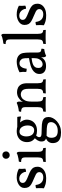

<svg xmlns="http://www.w3.org/2000/svg" viewBox="1028 -1785 1006 3102"><g transform="rotate(-90 1531.0 -234.0)"><path d="M355 -432Q354 -408 353.5 -381Q353 -354 357 -328Q347 -322 334 -319Q321 -316 307 -316Q305 -344 290.5 -369Q276 -394 252 -410Q228 -426 195 -426Q164 -426 145.5 -411Q127 -396 127 -371Q127 -354 134.5 -341Q142 -328 167 -313.5Q192 -299 246 -278Q300 -258 331 -238Q362 -218 375 -193Q388 -168 388 -132Q388 -90 364 -58Q340 -26 298.5 -8.5Q257 9 205 9Q145 9 109.5 -0.5Q74 -10 40 -28Q42 -44 42.5 -67Q43 -90 42.5 -113Q42 -136 41 -152Q49 -158 63.5 -160.5Q78 -163 93 -163Q100 -100 131.5 -69Q163 -38 215 -38Q256 -38 278.5 -56Q301 -74 301 -102Q301 -120 292.5 -133Q284 -146 261 -159Q238 -172 193 -190Q139 -212 106.5 -231Q74 -250 59.5 -276Q45 -302 45 -342Q45 -374 61 -397.5Q77 -421 102.5 -436.5Q128 -452 157 -459.5Q186 -467 211 -467Q256 -467 290 -458Q324 -449 355 -432Z M465 3Q465 -7 466 -18.5Q467 -30 470 -40Q510 -40 524.5 -58.5Q539 -77 539 -127V-325Q539 -348 534.5 -364Q530 -380 514 -388Q498 -396 464 -396Q464 -407 466 -416Q468 -425 473 -433Q488 -433 515 -438Q542 -443 568.5 -450.5Q595 -458 607 -467Q616 -464 622.5 -455Q629 -446 629 -427V-127Q629 -77 642.5 -58.5Q656 -40 688 -40Q691 -30 692 -17Q693 -4 693 3Q676 2 657 1.5Q638 1 618.5 0.5Q599 0 580 0Q561 0 540.5 0.5Q520 1 501 1.5Q482 2 465 3ZM576 -580Q551 -580 534 -597Q517 -614 517 -638Q517 -665 535 -682Q553 -699 576 -699Q603 -699 619.5 -682Q636 -665 636 -638Q636 -615 618.5 -597.5Q601 -580 576 -580Z M944 249Q883 249 844.5 233.5Q806 218 788 188Q770 158 770 114Q770 76 790.5 48Q811 20 848 4L898 8Q874 26 865 46Q856 66 856 93Q856 144 881.5 170Q907 196 968 196Q1034 196 1071.5 163Q1109 130 1109 87Q1109 62 1096.5 46.5Q1084 31 1048.5 24Q1013 17 944 17Q899 17 870.5 12.5Q842 8 825.5 -2.5Q809 -13 802.5 -29Q796 -45 796 -68Q796 -101 815.5 -132.5Q835 -164 866 -189L903 -163Q883 -146 874.5 -131Q866 -116 866 -105Q866 -87 875.5 -78Q885 -69 916 -66Q947 -63 1011 -63Q1078 -63 1117.5 -52Q1157 -41 1174.5 -16.5Q1192 8 1192 48Q1192 82 1173.5 117.5Q1155 153 1122 182.5Q1089 212 1043.5 230.5Q998 249 944 249ZM968 -139Q921 -139 879 -157Q837 -175 811.5 -211Q786 -247 786 -301Q786 -347 806 -384.5Q826 -422 866.5 -444.5Q907 -467 966 -467Q1015 -467 1050 -450.5Q1085 -434 1107 -408.5Q1129 -383 1139 -355.5Q1149 -328 1149 -307Q1149 -260 1128.5 -222Q1108 -184 1067.5 -161.5Q1027 -139 968 -139ZM980 -185Q1013 -185 1034 -212.5Q1055 -240 1055 -292Q1055 -345 1029 -383.5Q1003 -422 956 -422Q916 -422 897 -388.5Q878 -355 878 -314Q878 -252 905 -218.5Q932 -185 980 -185ZM1200 -396Q1184 -400 1161.5 -404Q1139 -408 1117 -411Q1095 -414 1081 -415L1011 -458H1193Q1197 -445 1198.5 -428.5Q1200 -412 1200 -396Z M1351 -214V-325Q1351 -348 1346 -363.5Q1341 -379 1325 -387Q1309 -395 1276 -396Q1276 -407 1278 -416Q1280 -425 1285 -433Q1316 -435 1356 -445Q1396 -455 1419 -467Q1428 -464 1434.5 -454.5Q1441 -445 1441 -423ZM1737 -127Q1737 -75 1751.5 -57.5Q1766 -40 1796 -40Q1799 -31 1800 -20.5Q1801 -10 1801 3Q1779 2 1751 1Q1723 0 1692 0Q1672 0 1650 0.5Q1628 1 1608 1.5Q1588 2 1573 3Q1573 -10 1574 -21Q1575 -32 1578 -40Q1614 -40 1630.5 -58.5Q1647 -77 1647 -127V-279Q1647 -350 1620.5 -375.5Q1594 -401 1554 -401Q1528 -401 1502 -384.5Q1476 -368 1458.5 -331.5Q1441 -295 1441 -234V-127Q1441 -77 1456 -58.5Q1471 -40 1510 -40Q1513 -31 1514 -20.5Q1515 -10 1515 3Q1501 2 1481 1.5Q1461 1 1438.5 0.5Q1416 0 1396 0Q1376 0 1354 0.5Q1332 1 1312 1.5Q1292 2 1277 3Q1277 -10 1278 -21Q1279 -32 1282 -40Q1321 -40 1336 -58.5Q1351 -77 1351 -127V-325L1441 -423Q1441 -411 1439.5 -396Q1438 -381 1434 -364Q1437 -369 1440 -375.5Q1443 -382 1449 -390Q1466 -413 1503.5 -437.5Q1541 -462 1594 -462Q1632 -462 1664.5 -446.5Q1697 -431 1717 -395.5Q1737 -360 1737 -299Z M2180 9Q2169 4 2162.5 -9Q2156 -22 2156 -50Q2156 -59 2157 -71.5Q2158 -84 2161 -94H2163Q2160 -78 2149.5 -59.5Q2139 -41 2122 -27Q2105 -12 2079 -2.5Q2053 7 2016 7Q1953 7 1920 -21.5Q1887 -50 1887 -99Q1887 -138 1905.5 -165.5Q1924 -193 1953.5 -211.5Q1983 -230 2017.5 -241Q2052 -252 2085 -258Q2118 -264 2143 -268Q2143 -309 2141.5 -332Q2140 -355 2135.5 -368.5Q2131 -382 2122 -392Q2110 -407 2094.5 -414.5Q2079 -422 2060 -422Q2027 -422 2008 -401.5Q1989 -381 1981 -354Q1973 -327 1972 -306Q1961 -306 1944 -307.5Q1927 -309 1920 -313Q1922 -338 1920.5 -369Q1919 -400 1915 -422Q1955 -443 2001 -455Q2047 -467 2085 -467Q2122 -467 2148.5 -456.5Q2175 -446 2191 -429Q2217 -404 2225 -363.5Q2233 -323 2233 -256V-146Q2233 -118 2237 -101Q2241 -84 2254.5 -77Q2268 -70 2295 -68Q2295 -58 2294 -45Q2293 -32 2289 -22Q2264 -20 2233.5 -12Q2203 -4 2180 9ZM2044 -48Q2066 -48 2089 -62.5Q2112 -77 2127.5 -108Q2143 -139 2143 -189V-227Q2117 -224 2089.5 -218.5Q2062 -213 2038 -202Q2014 -191 1999 -171.5Q1984 -152 1984 -119Q1984 -82 2002 -65Q2020 -48 2044 -48Z M2371 3Q2371 -7 2372 -18.5Q2373 -30 2376 -40Q2416 -40 2430.5 -58.5Q2445 -77 2445 -127V-575Q2445 -598 2440.5 -614Q2436 -630 2420 -638Q2404 -646 2370 -646Q2370 -657 2372 -666Q2374 -675 2379 -683Q2394 -683 2421.5 -688Q2449 -693 2475 -700.5Q2501 -708 2513 -717Q2522 -714 2528.5 -705Q2535 -696 2535 -677V-127Q2535 -77 2548.5 -58.5Q2562 -40 2594 -40Q2597 -30 2598 -17Q2599 -4 2599 3Q2581 2 2562.5 1.5Q2544 1 2524.5 0.5Q2505 0 2486 0Q2467 0 2446.5 0.5Q2426 1 2406.5 1.5Q2387 2 2371 3Z M2989 -432Q2988 -408 2987.5 -381Q2987 -354 2991 -328Q2981 -322 2968 -319Q2955 -316 2941 -316Q2939 -344 2924.5 -369Q2910 -394 2886 -410Q2862 -426 2829 -426Q2798 -426 2779.5 -411Q2761 -396 2761 -371Q2761 -354 2768.5 -341Q2776 -328 2801 -313.5Q2826 -299 2880 -278Q2934 -258 2965 -238Q2996 -218 3009 -193Q3022 -168 3022 -132Q3022 -90 2998 -58Q2974 -26 2932.5 -8.5Q2891 9 2839 9Q2779 9 2743.5 -0.5Q2708 -10 2674 -28Q2676 -44 2676.5 -67Q2677 -90 2676.5 -113Q2676 -136 2675 -152Q2683 -158 2697.5 -160.5Q2712 -163 2727 -163Q2734 -100 2765.5 -69Q2797 -38 2849 -38Q2890 -38 2912.5 -56Q2935 -74 2935 -102Q2935 -120 2926.5 -133Q2918 -146 2895 -159Q2872 -172 2827 -190Q2773 -212 2740.5 -231Q2708 -250 2693.5 -276Q2679 -302 2679 -342Q2679 -374 2695 -397.5Q2711 -421 2736.5 -436.5Q2762 -452 2791 -459.5Q2820 -467 2845 -467Q2890 -467 2924 -458Q2958 -449 2989 -432Z"/></g></svg>

Font: Vollkorn
Style: Regular
Weight: 400
Designer: Friedrich Althausen
Foundry: Friedrich Althausen
Version: Version 4.104